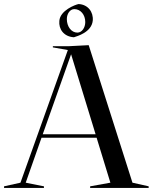

<svg xmlns="http://www.w3.org/2000/svg" viewBox="-31 -928 754 948"><path d="M414 0H703V-8L623 -26L407 -705L311 -700H230V-694L304 -681L70 -26L-11 -8V0H186V-8L96 -26L174 -248H446L514 -26L414 -8ZM334 -744C349 -749 421 -768 427 -826C431 -869 403 -906 357 -908C341 -905 266 -877 262 -825C258 -784 284 -747 334 -744ZM351 -767C321 -767 299 -797 299 -834C299 -859 314 -883 336 -883C367 -883 390 -855 390 -819C390 -792 374 -767 351 -767ZM180 -265 320 -660 441 -265Z"/></svg>

Font: Mazius Display
Style: Regular
Weight: 400
Designer: Alberto Casagrande & Collletttivo
Foundry: Collletttivo
Version: Version 2.000;Glyphs 3.2 (3217)